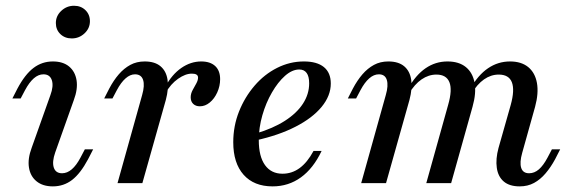

<svg xmlns="http://www.w3.org/2000/svg" viewBox="-20 -642 1999 673"><path d="M165.3 11.3Q129.8 11.3 108.1 -6.5Q86.3 -24.2 81.5 -54.8Q76.6 -85.5 91.1 -124.2L156.5 -308.1Q168.5 -340.3 161.7 -360.9Q154.8 -381.5 132.3 -381.5Q114.5 -381.5 98.4 -367.3Q82.3 -353.2 67.7 -325.8L52.4 -296.8H23.4L41.1 -331.5Q67.7 -381.5 97.6 -404Q127.4 -426.6 165.3 -426.6Q200.8 -426.6 222.2 -408.9Q243.5 -391.1 248.4 -360.5Q253.2 -329.8 238.7 -291.1L173.4 -107.3Q162.1 -75 168.5 -54.8Q175 -34.7 197.6 -34.7Q233.1 -34.7 262.1 -89.5L277.4 -118.5H306.5L288.7 -83.9Q262.1 -33.9 232.7 -11.3Q203.2 11.3 165.3 11.3ZM231.5 -507.3Q207.3 -507.3 191.5 -522.6Q175.8 -537.9 175.8 -561.3Q175.8 -586.3 194.8 -604Q213.7 -621.8 239.5 -621.8Q263.7 -621.8 279.4 -606.5Q295.2 -591.1 295.2 -567.7Q295.2 -542.7 276.2 -525Q257.3 -507.3 231.5 -507.3Z M391.9 0 478.2 -308.9Q487.9 -342.7 481.5 -362.1Q475 -381.5 453.2 -381.5Q436.3 -381.5 420.2 -367.3Q404 -353.2 389.5 -325.8L374.2 -296.8H345.2L362.9 -331.5Q378.2 -360.5 396.4 -381.5Q414.5 -402.4 436.7 -414.5Q458.9 -426.6 487.1 -426.6Q522.6 -426.6 542.7 -409.7Q562.9 -392.7 567.3 -362.1Q571.8 -331.5 561.3 -291.9L479 0ZM680.6 -269.4Q666.1 -269.4 657.3 -277.8Q648.4 -286.3 648.4 -300.8Q648.4 -313.7 655.2 -326.2Q662.1 -338.7 668.1 -349.6Q674.2 -360.5 674.2 -370.2Q674.2 -383.9 652.4 -383.9Q629.8 -383.9 604 -365.7Q578.2 -347.6 560.5 -316.1L558.9 -337.1Q582.3 -380.6 615.3 -403.6Q648.4 -426.6 685.5 -426.6Q716.9 -426.6 734.3 -410.5Q751.6 -394.4 751.6 -364.5Q751.6 -340.3 741.5 -318.1Q731.5 -296 715.3 -282.7Q699.2 -269.4 680.6 -269.4Z M935.5 11.3Q870.2 11.3 833.9 -29.4Q797.6 -70.2 797.6 -143.5Q797.6 -200 817.7 -250.8Q837.9 -301.6 872.2 -341.5Q906.5 -381.5 951.2 -404Q996 -426.6 1045.2 -426.6Q1091.1 -426.6 1115.3 -406.9Q1139.5 -387.1 1139.5 -349.2Q1139.5 -306.5 1107.3 -267.3Q1075 -228.2 1016.1 -198Q957.3 -167.7 876.6 -150L877.4 -174.2Q937.1 -191.9 978.6 -218.5Q1020.2 -245.2 1041.9 -278.6Q1063.7 -312.1 1063.7 -350Q1063.7 -374.2 1054.8 -386.3Q1046 -398.4 1029 -398.4Q1004 -398.4 979 -376.2Q954 -354 933.1 -317.7Q912.1 -281.5 899.6 -237.9Q887.1 -194.4 887.1 -150.8Q887.1 -93.5 908.9 -63.3Q930.6 -33.1 970.2 -33.1Q1003.2 -33.1 1030.2 -52.8Q1057.3 -72.6 1079 -112.9H1107.3Q1078.2 -51.6 1034.7 -20.2Q991.1 11.3 935.5 11.3Z M1801.6 11.3Q1766.1 11.3 1746 -5.6Q1725.8 -22.6 1721.4 -53.6Q1716.9 -84.7 1727.4 -123.4L1770.2 -274.2Q1784.7 -326.6 1774.2 -353.6Q1763.7 -380.6 1728.2 -380.6Q1700.8 -380.6 1676.6 -363.7Q1652.4 -346.8 1632.3 -312.9L1629 -331.5Q1655.6 -379 1690.7 -402.8Q1725.8 -426.6 1767.7 -426.6Q1807.3 -426.6 1831.5 -406.9Q1855.6 -387.1 1862.1 -351.2Q1868.5 -315.3 1855.6 -267.7L1810.5 -106.5Q1800.8 -72.6 1806.9 -53.6Q1812.9 -34.7 1834.7 -34.7Q1853.2 -34.7 1869 -48.4Q1884.7 -62.1 1899.2 -89.5L1914.5 -118.5H1943.5L1925.8 -83.9Q1910.5 -55.6 1892.3 -34.3Q1874.2 -12.9 1852 -0.8Q1829.8 11.3 1801.6 11.3ZM1246 0 1332.3 -308.9Q1341.9 -341.9 1335.9 -361.7Q1329.8 -381.5 1308.1 -381.5Q1290.3 -381.5 1274.2 -367.3Q1258.1 -353.2 1243.5 -325.8L1228.2 -296.8H1199.2L1216.9 -331.5Q1232.3 -360.5 1250.4 -381.5Q1268.5 -402.4 1290.7 -414.5Q1312.9 -426.6 1341.1 -426.6Q1376.6 -426.6 1396.8 -409.7Q1416.9 -392.7 1421.4 -362.1Q1425.8 -331.5 1415.3 -291.9L1333.1 0ZM1474.2 0 1550.8 -274.2Q1566.1 -327.4 1555.2 -354Q1544.4 -380.6 1509.7 -380.6Q1482.3 -380.6 1457.7 -363.7Q1433.1 -346.8 1412.9 -312.9L1410.5 -331.5Q1437.1 -379 1471.8 -402.8Q1506.5 -426.6 1548.4 -426.6Q1588.7 -426.6 1612.9 -406.9Q1637.1 -387.1 1643.5 -351.6Q1650 -316.1 1636.3 -267.7L1561.3 0Z"/></svg>

Font: Playfair 5pt SemiExpanded Light Medium
Style: Italic
Weight: 500
Italic angle: -15.6°
Version: Version 2.001;gftools[0.9.30]